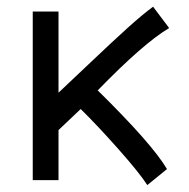

<svg xmlns="http://www.w3.org/2000/svg" viewBox="-20 -532 558 567"><path d="M268.6 -265.1Q430.2 -106 473.1 -32.7L415 14.6Q392.6 -20.5 330.6 -90.6Q268.6 -160.6 218.3 -210L152.8 -147.9V0H76.7V-498H152.8V-258.3Q172.4 -276.4 241.9 -342.5Q311.5 -408.7 356.7 -449.5Q401.9 -490.2 432.1 -512.2L479.5 -449.2Q404.3 -404.8 268.6 -265.1Z"/></svg>

Font: FantasqueSansM Nerd Font
Style: Regular
Weight: 400
Monospace: yes
Designer: Jany Belluz
Version: Version 1.8.0 ; ttfautohint (v1.8.2);Nerd Fonts 3.4.0